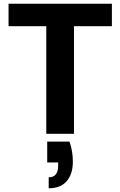

<svg xmlns="http://www.w3.org/2000/svg" viewBox="-20 -720 648 1033"><path d="M229 0V-579H26V-700H582V-579H378V0ZM242 293V234Q268 234 280.5 218Q293 202 293 170V154H234V42H354Q364 71 368 98Q372 125 372 150Q372 215 339.5 254Q307 293 242 293Z"/></svg>

Font: DM Sans 17pt Black
Style: Regular
Weight: 900
Version: Version 4.004;gftools[0.9.30]